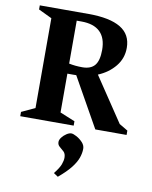

<svg xmlns="http://www.w3.org/2000/svg" viewBox="-97 -683 828 1044"><g transform="rotate(10 317.5 -161.5)"><path d="M36.9 0V-23.7L110.9 -58V-554L36.9 -589.3V-612H306.7Q423.7 -612 483.3 -576.2Q542.9 -540.5 542.9 -466.1Q542.9 -408.1 506.9 -364.1Q470.9 -320 413.4 -296.1L576.9 -52L624 -24V0H451.3L298 -272.6Q289.7 -272.9 279.1 -272.3Q268.4 -271.8 249.1 -272.4V-58L331.9 -24V0ZM249.1 -327.9Q283.1 -320.6 322.9 -320.6Q369.1 -320.6 391 -346.7Q412.9 -372.9 412.9 -432Q412.9 -498 378.1 -531.4Q343.4 -564.9 274.9 -564.9H249.1ZM295.1 288.9 270.9 272.6Q297.6 239.1 305.3 217.9Q313 196.6 313 180.9Q313 158.7 301.4 147.8Q289.7 136.9 277.8 127.2Q265.9 117.6 265.9 101.7Q265.9 89.5 276.1 76.2Q286.4 62.9 300.9 53.4Q315.4 43.9 327.1 43.9Q337.6 43.9 356.2 53.9Q374.9 64 389.9 80.1Q404.9 96.1 404.9 115.1Q404.9 139.2 395.7 165.4Q386.5 191.5 363 221.6Q339.5 251.7 295.1 288.9Z"/></g></svg>

Font: Ancizar Serif Light
Style: Regular
Weight: 300
Designer: Cesar Puertas, Viviana Monsalve, Julian Moncada, Julian Prieto, Jose Castro, Felipe Aragon, Mariel Hernandez, Sara Alarc
Version: Version 8.100